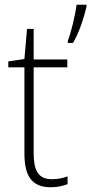

<svg xmlns="http://www.w3.org/2000/svg" viewBox="-20 -780 385 810"><path d="M345 -752V-760H303C299 -722 278 -635 266 -608V-599H288C313 -640 335 -708 345 -752ZM199 -24C140 -24 122 -62 122 -135V-496H264V-529H122V-658H94L83 -531L15 -521V-496H83V-133C83 -39 113 10 194 10C224 10 246 4 265 -3V-36C247 -29 225 -24 199 -24Z"/></svg>

Font: Noto Sans Myanmar UI SemiCondensed ExtraLight
Style: Regular
Weight: 200
Width: 4
Designer: Monotype Design Team
Foundry: Monotype Imaging Inc.
Version: Version 2.103